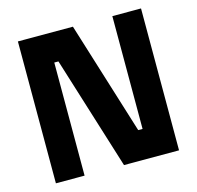

<svg xmlns="http://www.w3.org/2000/svg" viewBox="-103 -807 937 915"><g transform="rotate(-15 366.0 -350.0)"><path d="M133 -71H132.5V-629.5H278L455 -71H599V-629.5H599.5V-71H455L278 -629.5H133ZM62.5 0V-700H334L507 -143.5H528.5V-700H670V0H398.5L224.5 -558H204V0Z"/></g></svg>

Font: Tourney Thin Black
Style: Regular
Weight: 900
Version: Version 1.015